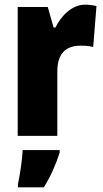

<svg xmlns="http://www.w3.org/2000/svg" viewBox="-20 -583 443 824"><path d="M345 -563C288 -563 241 -513 218 -465H210L185 -553H56V0H226V-276C226 -357 266 -387 326 -387C351 -387 367 -385 380 -381L394 -557C377 -561 361 -563 345 -563ZM236 72V61H77C76 100 65 171 57 207V221H168C198 173 219 125 236 72Z"/></svg>

Font: Noto Sans Devanagari UI Condensed Black
Style: Regular
Weight: 900
Width: 3
Designer: Jelle Bosma - Monotype Design Team
Foundry: Monotype Imaging Inc.
Version: Version 2.004